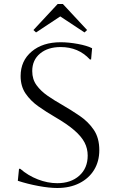

<svg xmlns="http://www.w3.org/2000/svg" viewBox="-20 -925 583 959"><path d="M69 -22 75 -82H81Q120 -48 169 -29Q218 -10 266 -10Q334 -10 376 -47.5Q418 -85 418 -148Q418 -183 402.5 -213Q387 -243 351.5 -274Q316 -305 254 -341Q211 -366 172 -393.5Q133 -421 108 -457.5Q83 -494 83 -545Q83 -621 138 -667.5Q193 -714 283 -714Q323 -714 369 -705.5Q415 -697 440 -684L435 -628H429Q372 -690 283 -690Q219 -690 180 -657.5Q141 -625 141 -570Q141 -529 162.5 -499.5Q184 -470 218 -446.5Q252 -423 291 -401Q336 -375 378.5 -346Q421 -317 448.5 -276.5Q476 -236 476 -175Q476 -119 450 -76.5Q424 -34 376.5 -10Q329 14 266 14Q226 14 172 4Q118 -6 69 -22ZM294 -905 415 -775 402 -763 281 -843 160 -763 147 -775 268 -905Z"/></svg>

Font: Aboreto
Style: Regular
Weight: 400
Designer: Dominik Jáger
Foundry: Dominik Jáger
Version: Version 1.001; ttfautohint (v1.8.4.7-5d5b)